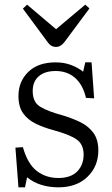

<svg xmlns="http://www.w3.org/2000/svg" viewBox="-20 -788 479 822"><path d="M59 14 46 -156 78 -158Q98 -87 137 -56.5Q176 -26 230 -26Q283 -26 310.5 -54Q338 -82 338 -126Q338 -170 308 -191Q278 -212 208 -231Q167 -242 133 -258.5Q99 -275 79 -303Q59 -331 59 -377Q59 -439 101 -480Q143 -521 218 -521Q255 -521 285 -509.5Q315 -498 336 -481L345 -521H372L383 -367L348 -369Q335 -425 301.5 -454.5Q268 -484 218 -484Q172 -484 146 -461.5Q120 -439 120 -398Q120 -350 153 -330.5Q186 -311 242 -296Q287 -283 323 -265.5Q359 -248 380 -219Q401 -190 401 -144Q401 -76 354.5 -31Q308 14 230 14Q191 14 157 3.5Q123 -7 96 -29L87 14ZM219 -587Q209 -587 200 -592Q191 -597 180 -613L78 -751L96 -768L220 -663L345 -768L363 -752L256 -608Q240 -587 219 -587Z"/></svg>

Font: Literata 36pt Light
Style: Regular
Weight: 300
Designer: Latin by Veronika Burian and Jose Scaglione. Greek by Irene Vlachou. Cyrillic by Vera Evstafieva.
Foundry: TypeTogether
Version: Version 3.002